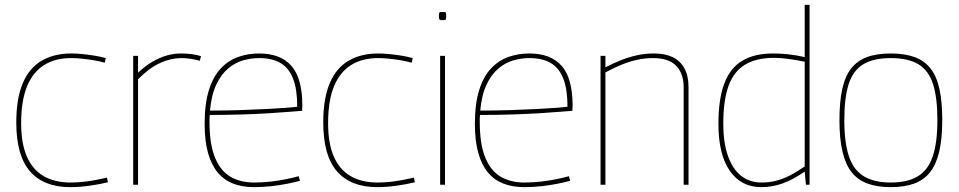

<svg xmlns="http://www.w3.org/2000/svg" viewBox="-20 -760 3944 790"><path d="M47 -256Q47 -354 73.5 -417Q100 -480 151 -510Q202 -540 274 -540Q295 -540 319.5 -537.5Q344 -535 369 -531Q394 -527 415 -521L411 -502Q390 -508 366 -512Q342 -516 318 -518.5Q294 -521 272 -521Q207 -521 161 -492Q115 -463 91 -404Q67 -345 67 -253Q67 -170 90.5 -116Q114 -62 159.5 -35.5Q205 -9 270 -9Q293 -9 319 -11.5Q345 -14 371.5 -19Q398 -24 420 -29L424 -10Q392 -2 349.5 4Q307 10 269 10Q160 10 103.5 -55Q47 -120 47 -256Z M548 -530V-461Q578 -489 607 -506Q636 -523 665.5 -531.5Q695 -540 725 -540Q748 -540 770 -537Q792 -534 807 -529L802 -510Q785 -515 764.5 -518Q744 -521 726 -521Q683 -521 639 -501Q595 -481 548 -434V0H528V-530Z M1025 10Q977 10 939.5 -4.5Q902 -19 876 -50Q850 -81 836 -130.5Q822 -180 822 -250Q822 -333 839.5 -389Q857 -445 888 -478Q919 -511 959.5 -525.5Q1000 -540 1046 -540Q1134 -540 1179 -489Q1224 -438 1224 -325Q1224 -321 1223.5 -314.5Q1223 -308 1223 -304Q1206 -303 1171 -300Q1136 -297 1086.5 -294Q1037 -291 975.5 -289Q914 -287 843 -287Q842 -280 842 -273Q842 -266 842 -259Q842 -167 864.5 -112Q887 -57 928 -33Q969 -9 1026 -9Q1061 -9 1095 -13Q1129 -17 1158.5 -23Q1188 -29 1209 -35L1214 -16Q1192 -10 1162 -4Q1132 2 1097 6Q1062 10 1025 10ZM844 -305Q909 -305 968.5 -307Q1028 -309 1076.5 -311.5Q1125 -314 1158 -316.5Q1191 -319 1203 -321Q1203 -392 1186 -436Q1169 -480 1134.5 -500.5Q1100 -521 1046 -521Q1013 -521 980 -511.5Q947 -502 918.5 -478Q890 -454 870 -412Q850 -370 844 -305Z M1310 -256Q1310 -354 1336.5 -417Q1363 -480 1414 -510Q1465 -540 1537 -540Q1558 -540 1582.5 -537.5Q1607 -535 1632 -531Q1657 -527 1678 -521L1674 -502Q1653 -508 1629 -512Q1605 -516 1581 -518.5Q1557 -521 1535 -521Q1470 -521 1424 -492Q1378 -463 1354 -404Q1330 -345 1330 -253Q1330 -170 1353.5 -116Q1377 -62 1422.5 -35.5Q1468 -9 1533 -9Q1556 -9 1582 -11.5Q1608 -14 1634.5 -19Q1661 -24 1683 -29L1687 -10Q1655 -2 1612.5 4Q1570 10 1532 10Q1423 10 1366.5 -55Q1310 -120 1310 -256Z M1801 -677Q1791 -677 1788.5 -679.5Q1786 -682 1786 -694Q1786 -706 1788 -708.5Q1790 -711 1801 -711Q1812 -711 1814 -708.5Q1816 -706 1816 -694Q1816 -682 1814 -679.5Q1812 -677 1801 -677ZM1791 0V-530H1811V0Z M2137 10Q2089 10 2051.5 -4.5Q2014 -19 1988 -50Q1962 -81 1948 -130.5Q1934 -180 1934 -250Q1934 -333 1951.5 -389Q1969 -445 2000 -478Q2031 -511 2071.5 -525.5Q2112 -540 2158 -540Q2246 -540 2291 -489Q2336 -438 2336 -325Q2336 -321 2335.5 -314.5Q2335 -308 2335 -304Q2318 -303 2283 -300Q2248 -297 2198.5 -294Q2149 -291 2087.5 -289Q2026 -287 1955 -287Q1954 -280 1954 -273Q1954 -266 1954 -259Q1954 -167 1976.5 -112Q1999 -57 2040 -33Q2081 -9 2138 -9Q2173 -9 2207 -13Q2241 -17 2270.5 -23Q2300 -29 2321 -35L2326 -16Q2304 -10 2274 -4Q2244 2 2209 6Q2174 10 2137 10ZM1956 -305Q2021 -305 2080.5 -307Q2140 -309 2188.5 -311.5Q2237 -314 2270 -316.5Q2303 -319 2315 -321Q2315 -392 2298 -436Q2281 -480 2246.5 -500.5Q2212 -521 2158 -521Q2125 -521 2092 -511.5Q2059 -502 2030.5 -478Q2002 -454 1982 -412Q1962 -370 1956 -305Z M2451 0V-530H2471V-483Q2504 -500 2535.5 -512.5Q2567 -525 2600.5 -532.5Q2634 -540 2671 -540Q2716 -540 2747.5 -525Q2779 -510 2796 -479Q2813 -448 2813 -401V0H2793V-401Q2793 -457 2762.5 -489Q2732 -521 2667 -521Q2632 -521 2599.5 -513.5Q2567 -506 2535.5 -493Q2504 -480 2471 -462V0Z M3296 0 3291 -54Q3242 -20 3199.5 -5Q3157 10 3113 10Q3029 10 2982.5 -57.5Q2936 -125 2936 -250Q2936 -352 2960 -416Q2984 -480 3034 -510Q3084 -540 3161 -540Q3191 -540 3224 -536.5Q3257 -533 3291 -525V-740H3311V0ZM3291 -75V-506Q3252 -514 3221 -518Q3190 -522 3164 -522Q3093 -522 3046.5 -494.5Q3000 -467 2978 -407.5Q2956 -348 2956 -250Q2956 -173 2975 -119Q2994 -65 3029 -37Q3064 -9 3113 -9Q3143 -9 3170.5 -15.5Q3198 -22 3227 -36.5Q3256 -51 3291 -75Z M3434 -266Q3434 -341 3445.5 -393.5Q3457 -446 3482 -478Q3507 -510 3547 -525Q3587 -540 3645 -540Q3703 -540 3743.5 -525Q3784 -510 3809 -478Q3834 -446 3845.5 -393.5Q3857 -341 3857 -266Q3857 -189 3844.5 -136Q3832 -83 3806.5 -51Q3781 -19 3741 -4.5Q3701 10 3645 10Q3590 10 3550 -4.5Q3510 -19 3484.5 -51Q3459 -83 3446.5 -136Q3434 -189 3434 -266ZM3454 -266Q3454 -172 3473.5 -115.5Q3493 -59 3535.5 -34Q3578 -9 3645 -9Q3713 -9 3755.5 -34Q3798 -59 3817.5 -115.5Q3837 -172 3837 -266Q3837 -358 3819 -414Q3801 -470 3759 -495.5Q3717 -521 3645 -521Q3574 -521 3532 -495.5Q3490 -470 3472 -414Q3454 -358 3454 -266Z"/></svg>

Font: Georama ExtraCondensed Thin Thin
Style: Regular
Weight: 250
Version: Version 1.001